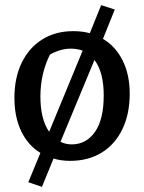

<svg xmlns="http://www.w3.org/2000/svg" viewBox="-20 -615 560 746"><path d="M252 10Q218 10 188 1L143 111L90 93L137 -21Q89 -50 62.5 -105Q36 -160 36 -235Q36 -313 64.5 -371.5Q93 -430 144.5 -462Q196 -494 265 -494Q299 -494 329 -486L373 -595L426 -578L380 -464Q429 -435 456.5 -380Q484 -325 484 -251Q484 -172 455.5 -113Q427 -54 375 -22Q323 10 252 10ZM137 -240Q137 -152 171 -103L301 -418Q280 -426 256 -426Q215 -426 174 -403Q137 -328 137 -240ZM259 -54Q315 -54 349 -102.5Q383 -151 383 -244Q383 -335 347 -382L215 -64Q235 -54 259 -54Z"/></svg>

Font: Piazzolla Medium
Style: Regular
Weight: 500
Designer: Juan Pablo del Peral
Foundry: Huerta Tipografica
Version: Version 1.330